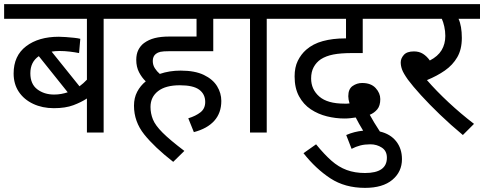

<svg xmlns="http://www.w3.org/2000/svg" viewBox="-20 -642 2345 930"><path d="M585 -551H482V0H401V-165Q374 -147 335.5 -132.5Q297 -118 241 -118Q185 -118 140.5 -139Q96 -160 71 -197.5Q46 -235 46 -286Q46 -372 106.5 -418Q167 -464 265 -464Q279 -464 299 -462.5Q319 -461 338.5 -459Q358 -457 369 -454L363 -385Q343 -389 318 -392Q293 -395 268 -395Q248 -395 230 -392L365 -224Q384 -238 401 -256V-551H0V-622H585ZM127 -287Q127 -235 160.5 -209.5Q194 -184 242 -184Q260 -184 276.5 -187Q293 -190 308 -195L168 -370Q127 -342 127 -287Z M892 -69Q928 -80 951 -98Q974 -116 974 -148Q974 -186 945 -207.5Q916 -229 851 -229Q782 -229 745.5 -200.5Q709 -172 709 -124Q709 -93 720.5 -64Q732 -35 767.5 0.5Q803 36 873 89L819 142Q728 71 678.5 9Q629 -53 629 -130Q629 -168 644.5 -197.5Q660 -227 686 -248Q667 -266 653.5 -292Q640 -318 640 -352Q640 -380 650 -400Q660 -420 677 -433Q700 -450 729.5 -457.5Q759 -465 800 -465H932V-551H571V-622H1117V-551H1013V-394H801Q770 -394 757 -391Q744 -388 735 -381Q720 -369 720 -347Q720 -327 730 -311.5Q740 -296 754 -284Q801 -300 855 -300Q924 -300 967.5 -279Q1011 -258 1031.5 -224.5Q1052 -191 1052 -153Q1052 -95 1018 -57Q984 -19 919 -2Z M1272 -551V0H1191V-551H1102V-622H1375V-551Z M1657 12Q1696 -5 1739 -9Q1728 -27 1719 -43Q1710 -59 1703 -73Q1691 -71 1677 -69.5Q1663 -68 1648 -68Q1606 -68 1563.5 -78.5Q1521 -89 1485.5 -112.5Q1450 -136 1428.5 -175.5Q1407 -215 1407 -272Q1407 -316 1422.5 -347.5Q1438 -379 1463 -401Q1496 -430 1544 -443Q1592 -456 1651 -456H1656V-551H1361V-622H1895V-551H1737V-385H1688Q1630 -385 1594.5 -378Q1559 -371 1534 -355Q1512 -340 1499.5 -317Q1487 -294 1487 -262Q1487 -209 1526.5 -174.5Q1566 -140 1648 -140Q1654 -140 1660 -140Q1666 -140 1673 -141Q1667 -161 1667 -176Q1667 -211 1688 -225.5Q1709 -240 1734 -240Q1777 -240 1799.5 -215.5Q1822 -191 1822 -162Q1822 -130 1807.5 -112.5Q1793 -95 1771 -86Q1781 -68 1792.5 -48.5Q1804 -29 1820 -5Q1871 7 1899 42.5Q1927 78 1927 129Q1927 190 1880.5 229Q1834 268 1748 268Q1651 268 1580.5 222Q1510 176 1450 100L1511 57Q1550 105 1585 136Q1620 167 1659.5 181.5Q1699 196 1748 196Q1854 196 1854 122Q1854 89 1829.5 73Q1805 57 1774 57Q1747 57 1725.5 62.5Q1704 68 1683 79Z M2276 -42 2222 12Q2163 -37 2111 -87Q2059 -137 2019 -181Q1979 -225 1956 -256Q1934 -287 1927.5 -305Q1921 -323 1921 -340Q1921 -359 1936 -376Q1951 -393 1985 -393Q2010 -393 2028.5 -381.5Q2047 -370 2062 -349Q2101 -369 2119 -399Q2137 -429 2137 -468Q2137 -491 2132 -513.5Q2127 -536 2120 -551H1881V-622H2305V-551H2201Q2217 -516 2217 -458Q2217 -403 2195 -365Q2173 -327 2135 -300.5Q2097 -274 2048 -254Q2093 -202 2152.5 -146.5Q2212 -91 2276 -42Z"/></svg>

Font: Noto Sans
Style: Italic
Weight: 400
Italic angle: -12°
Designer: Monotype Design Team
Foundry: Monotype Imaging Inc.
Version: Version 2.013; ttfautohint (v1.8.4.7-5d5b)